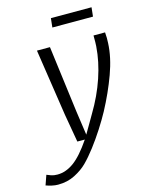

<svg xmlns="http://www.w3.org/2000/svg" viewBox="-237 -809 888 1141"><g transform="rotate(-15 207.0 -238.5)"><path d="M-24 245Q-42 245 -62 240.5Q-82 236 -98 230L-77 170Q-65.5 175 -50 180.5Q-34.5 186 -12 186Q40 186 89.5 150Q139 114 198 27H152L122 -146L60 -557H140L193 -146L214 1Q230 -27 246.2 -54.2Q262.5 -81.5 278 -109Q334.5 -203 367.5 -300.5Q400.5 -398 407 -491Q408 -504.5 408 -517Q408 -529.5 408 -557H479Q480.5 -539 480.8 -522.2Q481 -505.5 480 -491Q476.5 -405 440 -305Q403.5 -205 350 -105Q325 -59 292.5 -8.5Q260 42 225 88Q190 134 157 167Q126.5 197.5 80.2 221.2Q34 245 -24 245ZM184 -666 190 -722H440L434 -666Z"/></g></svg>

Font: Merriweather Sans Light
Style: Italic
Weight: 300
Italic angle: -7.5°
Designer: Eben Sorkin
Foundry: Eben Sorkin
Version: Version 2.001; ttfautohint (v1.8.3)